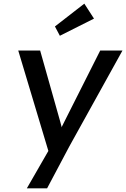

<svg xmlns="http://www.w3.org/2000/svg" viewBox="-20 -802 691 1052"><path d="M127 230 245 25 80 -525H200L309 -139Q312 -129 317 -109Q317 -106 317 -104Q317 -104 317 -104Q328 -125 338 -146L529 -525H651L360 0L238 230ZM308 -606 281 -657 442 -782 495 -700Z"/></svg>

Font: Lexend
Style: Italic
Weight: 400
Italic angle: -8.13011°
Designer: Bonnie Shaver-Troup, Thomas Jockin
Foundry: Lexend
Version: Version 1.007